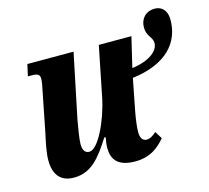

<svg xmlns="http://www.w3.org/2000/svg" viewBox="-94 -738 936 859"><g transform="rotate(-15 373.5 -309.0)"><path d="M432 10C503 10 544 -26 572 -60L551 -94C534 -79 521 -71 505 -71C488 -71 477 -86 477 -112C477 -138 482 -174 489 -211L517 -354C679 -374 747 -459 747 -562C747 -604 725 -628 690 -628C651 -628 623 -600 623 -559C623 -517 651 -508 651 -480C651 -445 610 -408 526 -397L559 -536H408L361 -302C340 -202 285 -85 244 -85C223 -85 214 -102 214 -128C214 -151 223 -203 229 -237L291 -536H77L65 -482H84C109 -482 120 -476 120 -458C120 -442 116 -422 109 -389L74 -212C66 -176 56 -130 56 -95C56 -39 78 9 148 9C228 9 272 -47 324 -129H331C327 -111 325 -94 325 -81C325 -30 348 10 432 10Z"/></g></svg>

Font: Noto Serif Condensed Extra
Style: Italic
Weight: 800
Width: 3
Italic angle: -12°
Designer: Monotype Design Team
Foundry: Monotype Imaging Inc.
Version: Version 1.901